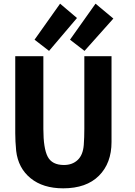

<svg xmlns="http://www.w3.org/2000/svg" viewBox="-20 -1004 735 1045"><path d="M587 -231Q587 -116 518.5 -47.5Q450 21 324 21Q214 21 146.5 -34Q79 -89 68 -183Q63 -235 63 -279V-698H216V-302Q216 -197 239.5 -151.5Q263 -106 328 -106Q374 -106 403 -133.5Q432 -161 436 -216Q439 -256 439 -303V-698H587ZM361 -788 500 -984 597 -903 440 -727ZM399 -906 247 -727 168 -788 307 -984Z"/></svg>

Font: Repo
Style: Bold
Weight: 700
Designer: Stefan Peev
Foundry: Context Ltd
Version: Version 001.000